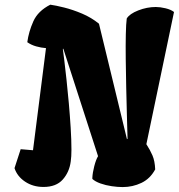

<svg xmlns="http://www.w3.org/2000/svg" viewBox="-20 -776 751 807"><path d="M495.6 10.3Q474.6 10.3 449.5 6.6Q424.3 2.9 402.3 -4.9Q380.4 -12.7 368.2 -23.9V-29.3Q369.1 -49.8 376.2 -77.4Q383.3 -105 392.1 -119.6L246.1 -571.3L244.1 -570.3Q246.1 -556.6 250.2 -522.5Q254.4 -488.3 259.5 -441.4Q264.6 -394.5 269.3 -342Q273.9 -289.6 277.1 -238.8Q280.3 -188 280.3 -146.5Q280.3 -117.2 277.3 -97.2Q271.5 -52.7 243.9 -21.5Q216.3 9.8 162.6 9.8Q118.7 9.8 85.4 -12.5Q52.2 -34.7 41 -69.3L66.9 -148.9L118.7 -144.5L173.3 -573.7Q152.8 -575.2 132.1 -581.1Q111.3 -586.9 94.7 -598.6Q100.6 -642.6 120.1 -686.3Q139.6 -730 191.4 -756.3Q213.4 -753.4 249.5 -744.4Q285.6 -735.4 325 -718.8Q364.3 -702.1 396 -676.3L513.7 -190.9L516.1 -192.9Q515.1 -233.9 513.4 -290.3Q511.7 -346.7 510.5 -408.4Q509.3 -470.2 508.5 -528.1Q507.8 -585.9 508.8 -631.1Q509.8 -676.3 512.7 -698.2Q524.4 -717.8 561 -732.2Q597.7 -746.6 634.8 -746.6Q653.3 -746.6 675.8 -741.2Q698.2 -735.8 711.4 -725.6L595.2 -169.9Q610.8 -146 620.8 -122.8Q630.9 -99.6 632.3 -64Q611.3 -24.9 574.5 -7.3Q537.6 10.3 495.6 10.3Z"/></svg>

Font: Fruktur
Style: Italic
Weight: 400
Italic angle: -8°
Designer: Viktoriya Grabowska, Eben Sorkin
Foundry: Viktoriya Grabowska
Version: Version 1.008; ttfautohint (v1.8.4.7-5d5b)